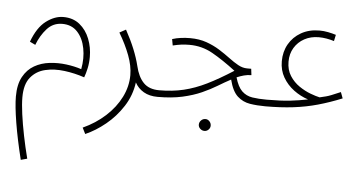

<svg xmlns="http://www.w3.org/2000/svg" viewBox="-53 -508 1855 998"><g transform="rotate(5 874.0 -9.5)"><path d="M87 393Q61 288 47 202.5Q33 117 33 67Q33 4 55 -36Q77 -76 113 -96.5Q149 -117 192.5 -122Q236 -127 279.5 -121.5Q323 -116 359 -104Q370 -161 360 -213Q350 -265 320 -297.5Q290 -330 241 -330Q193 -330 161 -294.5Q129 -259 110 -209L81 -223Q109 -299 153.5 -332.5Q198 -366 243 -366Q294 -366 328.5 -338Q363 -310 380.5 -265.5Q398 -221 398 -171Q398 -140 392 -112Q386 -84 378 -63Q328 -80 274 -87Q220 -94 173 -83Q126 -72 96.5 -36Q67 0 67 68Q67 104 74 155.5Q81 207 93 266.5Q105 326 120 384Z M409 230 393 198Q459 168 509.5 122Q560 76 588 20Q616 -36 616 -95Q616 -143 595.5 -197.5Q575 -252 540 -311L573 -329Q601 -278 619.5 -232.5Q638 -187 648 -146Q661 -90 690 -60Q719 -30 772 -30Q782 -30 786 -25Q790 -20 790 -13Q790 -6 784 -0.5Q778 5 767 5Q724 5 694 -12.5Q664 -30 648 -60Q639 8 602 65.5Q565 123 513.5 165Q462 207 409 230Z M1025 160Q1012 160 1002.5 151Q993 142 993 130Q993 117 1002.5 107.5Q1012 98 1025 98Q1037 98 1046 107.5Q1055 117 1055 130Q1055 142 1046 151Q1037 160 1025 160Z M767 5 772 -30Q841 -30 899.5 -44Q958 -58 1018 -87.5Q1078 -117 1153 -165Q1086 -216 1030 -247.5Q974 -279 909 -279Q886 -279 866.5 -276.5Q847 -274 822 -268L816 -301Q838 -308 862 -311Q886 -314 909 -314Q957 -314 995 -300.5Q1033 -287 1064 -267.5Q1095 -248 1121 -228.5Q1147 -209 1170.5 -196Q1194 -183 1218 -183H1239L1243 -150Q1223 -150 1204.5 -145Q1186 -140 1167 -132Q1181 -83 1203.5 -61.5Q1226 -40 1258 -35Q1290 -30 1333 -30Q1344 -30 1348 -25Q1352 -20 1352 -13Q1352 -6 1346 -0.5Q1340 5 1329 5Q1286 5 1248.5 -1Q1211 -7 1183 -32.5Q1155 -58 1140 -118Q1108 -101 1073.5 -80Q1039 -59 995.5 -39.5Q952 -20 896 -7.5Q840 5 767 5Z M1329 5 1334 -30Q1407 -30 1455 -35.5Q1503 -41 1547 -50Q1507 -63 1472 -89Q1437 -115 1415.5 -152Q1394 -189 1394 -236Q1394 -286 1416.5 -325.5Q1439 -365 1480 -388.5Q1521 -412 1576 -412Q1598 -412 1620.5 -407.5Q1643 -403 1662 -397L1655 -364Q1636 -370 1615.5 -373.5Q1595 -377 1575 -377Q1533 -377 1500 -359Q1467 -341 1448 -309.5Q1429 -278 1429 -237Q1429 -194 1449 -163Q1469 -132 1498.5 -112Q1528 -92 1557.5 -81Q1587 -70 1606 -66Q1627 -71 1639 -74Q1651 -77 1666 -83Q1681 -89 1714 -103L1726 -71Q1662 -45 1601.5 -28Q1541 -11 1475 -3Q1409 5 1329 5Z"/></g></svg>

Font: Noto Sans Arabic SemCond ExtLt
Style: Regular
Weight: 200
Width: 4
Designer: Monotype Design Team, Nadine Chahine, Nizar Qandah and Khaled Hosny
Foundry: Monotype Imaging Inc.
Version: Version 2.012; ttfautohint (v1.8.4.7-5d5b)